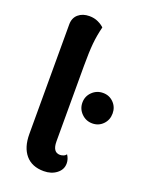

<svg xmlns="http://www.w3.org/2000/svg" viewBox="-141 -804 676 884"><g transform="rotate(20 197.0 -361.5)"><path d="M66 -128V-665Q66 -697 87 -715Q108 -733 141 -733Q165 -733 184 -724Q203 -715 214 -704Q203 -661 199 -619Q195 -577 195 -509V-139Q195 -86 231 -86Q239 -86 248 -89.5Q257 -93 261 -100Q274 -81 274 -59Q274 -29 248.5 -9.5Q223 10 186 10Q128 10 97 -26.5Q66 -63 66 -128ZM246 -348Q246 -379 268 -400.5Q290 -422 321 -422Q352 -422 373 -400.5Q394 -379 394 -348Q394 -316 373 -294.5Q352 -273 321 -273Q290 -273 268 -295Q246 -317 246 -348Z"/></g></svg>

Font: Arima Madurai Black
Style: Regular
Weight: 900
Designer: Joana Correia and Natanael Gama
Foundry: NDISCOVER
Version: Version 1.019